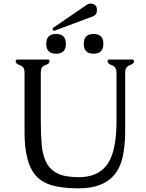

<svg xmlns="http://www.w3.org/2000/svg" viewBox="-20 -1011 799 1050"><path d="M545.4 -771.5Q545.4 -717.3 491.7 -717.3Q438 -717.3 438 -771.5Q438 -825.2 491.7 -825.2Q545.4 -825.2 545.4 -771.5ZM340.3 -771.5Q340.3 -717.3 286.6 -717.3Q232.9 -717.3 232.9 -771.5Q232.9 -825.2 286.6 -825.2Q340.3 -825.2 340.3 -771.5ZM279.8 -843.8Q278.8 -843.3 276.9 -843.3Q268.1 -843.3 268.1 -851.6Q268.1 -855.5 271 -858.9L454.6 -984.9Q463.4 -991.2 474.1 -991.2Q510.3 -991.2 510.3 -955.1Q510.3 -929.7 487.8 -921.4ZM114.3 -287.1V-614.3Q114.3 -645.5 89.8 -654.1Q65.4 -662.6 65.4 -675.3Q65.4 -685.5 75.7 -685.5H241.2Q251 -685.5 251 -675.3Q251 -662.6 227.1 -654.5Q203.1 -646.5 203.1 -615.2V-352.1Q203.1 -277.3 208 -219.7Q212.9 -162.1 233.4 -122.6Q253.4 -83 294.9 -62.5Q336.4 -42 409.7 -42Q538.6 -42 584.5 -143.6Q617.2 -214.8 617.2 -352.1V-613.8Q617.2 -645 592.8 -653.8Q568.4 -662.6 568.4 -675.3Q568.4 -685.5 578.6 -685.5H703.1Q712.9 -685.5 712.9 -675.3Q712.9 -662.6 688.7 -653.8Q664.6 -645 664.6 -613.8V-287.1Q664.1 -214.4 651.1 -154.1Q638.2 -93.8 603.5 -52.7Q541.5 19 409.7 19Q326.2 19 267.6 3.4Q209 -12.2 173.8 -53.2Q114.3 -122.1 114.3 -287.1Z"/></svg>

Font: Caudex
Style: Regular
Weight: 400
Version: Version 1.04